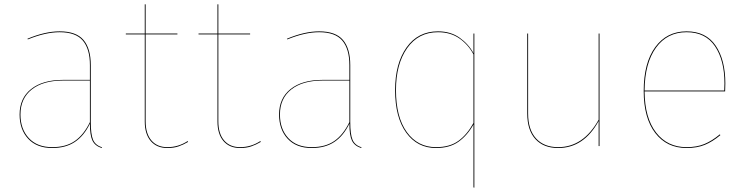

<svg xmlns="http://www.w3.org/2000/svg" viewBox="-20 -671 3423 882"><path d="M449 6 447 9Q416 -1 404.5 -25.5Q393 -50 393 -103Q366 -47 324 -19Q282 9 220 9Q149 9 109.5 -33.5Q70 -76 70 -145Q70 -220 123 -262Q176 -304 269 -304H393V-372Q393 -446 360.5 -484.5Q328 -523 254 -523Q189 -523 108 -490L106 -493Q187 -527 254 -527Q330 -527 363.5 -487.5Q397 -448 397 -372V-110Q397 -54 407.5 -29Q418 -4 449 6ZM393 -110V-301H270Q178 -301 126 -260Q74 -219 74 -145Q74 -78 112.5 -36.5Q151 5 220 5Q283 5 324 -23.5Q365 -52 393 -110Z M844 -19Q822 -6 800 1.5Q778 9 749 9Q700 9 672.5 -23Q645 -55 645 -113V-513H558V-517H645V-651H649V-517H795V-513H649V-114Q649 -57 675.5 -26Q702 5 749 5Q799 5 842 -23Z M1178 -19Q1156 -6 1134 1.5Q1112 9 1083 9Q1034 9 1006.5 -23Q979 -55 979 -113V-513H892V-517H979V-651H983V-517H1129V-513H983V-114Q983 -57 1009.5 -26Q1036 5 1083 5Q1133 5 1176 -23Z M1641 6 1639 9Q1608 -1 1596.5 -25.5Q1585 -50 1585 -103Q1558 -47 1516 -19Q1474 9 1412 9Q1341 9 1301.5 -33.5Q1262 -76 1262 -145Q1262 -220 1315 -262Q1368 -304 1461 -304H1585V-372Q1585 -446 1552.5 -484.5Q1520 -523 1446 -523Q1381 -523 1300 -490L1298 -493Q1379 -527 1446 -527Q1522 -527 1555.5 -487.5Q1589 -448 1589 -372V-110Q1589 -54 1599.5 -29Q1610 -4 1641 6ZM1585 -110V-301H1462Q1370 -301 1318 -260Q1266 -219 1266 -145Q1266 -78 1304.5 -36.5Q1343 5 1412 5Q1475 5 1516 -23.5Q1557 -52 1585 -110Z M2159 -517V191L2155 190V-99Q2127 -49 2086.5 -20Q2046 9 1983 9Q1897 9 1846 -61.5Q1795 -132 1795 -257Q1795 -379 1847.5 -453Q1900 -527 1992 -527Q2050 -527 2091 -498Q2132 -469 2155 -427V-517ZM2155 -106V-421Q2132 -465 2091 -494Q2050 -523 1992 -523Q1902 -523 1850.5 -450Q1799 -377 1799 -257Q1799 -133 1849 -64Q1899 5 1983 5Q2046 5 2086 -24Q2126 -53 2155 -106Z M2734 0H2730V-115Q2662 9 2544 9Q2477 9 2439.5 -32Q2402 -73 2402 -150V-517H2406V-150Q2406 -75 2442.5 -35Q2479 5 2544 5Q2660 5 2730 -121V-517H2734Z M3311 -251H2941Q2942 -129 2994 -62Q3046 5 3134 5Q3181 5 3216 -9.5Q3251 -24 3287 -54L3289 -50Q3253 -20 3217.5 -5.5Q3182 9 3134 9Q3043 9 2990 -60Q2937 -129 2937 -253Q2937 -382 2990 -454.5Q3043 -527 3134 -527Q3223 -527 3267.5 -461.5Q3312 -396 3312 -288Q3312 -265 3311 -251ZM3308 -288Q3308 -394 3264.5 -458.5Q3221 -523 3134 -523Q3045 -523 2993.5 -452Q2942 -381 2941 -255H3307Q3308 -268 3308 -288Z"/></svg>

Font: FiraGO Four
Style: Regular
Weight: 100
Designer: bBox Type
Foundry: bBox Type GmbH
Version: Version 1.001